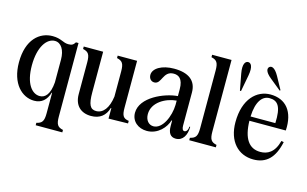

<svg xmlns="http://www.w3.org/2000/svg" viewBox="-107 -1024 2427 1519"><g transform="rotate(15 1106.5 -264.5)"><path d="M267 200H485V180C440 170 426 151 426 86V-516H405C390 -492 378 -486 349 -486C306 -486 286 -516 215 -516C109 -516 10 -435 10 -247C10 -72 105 16 204 16C265 16 304 -19 323 -82H326V86C326 151 312 170 267 180ZM115 -250C115 -403 176 -484 242 -484C293 -484 326 -432 326 -353V-167C318 -67 282 -31 237 -31C174 -31 115 -100 115 -250Z M670 16C741 16 787 -20 806 -86H810V0L969 -3V-24C924 -30 910 -50 910 -115V-500H751V-480C796 -470 810 -451 810 -386V-180C797 -84 756 -32 699 -32C650 -32 632 -68 632 -167V-500H473V-480C518 -470 532 -451 532 -386V-126C532 -35 585 16 670 16Z M1364 16C1421 16 1451 -35 1451 -104H1444C1444 -74 1429 -59 1415 -59C1401 -59 1394 -74 1394 -100V-370C1394 -468 1328 -516 1210 -516C1111 -516 1040 -474 1040 -420C1040 -394 1056 -370 1085 -370C1146 -370 1128 -477 1217 -477C1255 -477 1294 -458 1294 -370V-314C1186 -306 1000 -227 1000 -99C1000 -29 1056 16 1127 16C1218 16 1279 -57 1295 -115H1300V-70C1300 -15 1320 16 1364 16ZM1101 -115C1101 -213 1207 -270 1294 -277V-242C1292 -149 1243 -33 1168 -33C1129 -33 1101 -66 1101 -115Z M1471 0H1689V-20C1644 -30 1630 -49 1630 -114V-700H1471V-680C1516 -670 1530 -651 1530 -586V-114C1530 -49 1516 -30 1471 -20Z M1732 -615 1757 -482H1766L1791 -615C1806 -696 1783 -718 1762 -718C1741 -718 1717 -696 1732 -615Z M1999 16C2104 16 2169 -46 2197 -179L2177 -183C2151 -83 2095 -56 2037 -56C1944 -56 1894 -128 1891 -272H2189C2199 -429 2125 -516 1999 -516C1889 -516 1787 -425 1787 -233C1787 -76 1875 16 1999 16ZM1891 -307C1896 -433 1942 -486 1999 -486C2068 -486 2100 -443 2094 -307ZM1933 -723C1919 -711 1914 -683 1970 -638L2061 -564L2066 -569L2010 -671C1975 -734 1947 -735 1933 -723Z"/></g></svg>

Font: RL Madena
Style: Regular
Weight: 400
Designer: I Kadek Wantara Putra
Foundry: Roughlines ID
Version: Version 1.000;Glyphs 3.1.2 (3151)